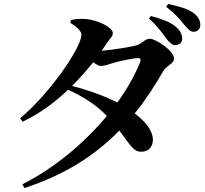

<svg xmlns="http://www.w3.org/2000/svg" viewBox="-20 -871 1040 972"><path d="M821 -677C838 -655 853 -642 868 -642C890 -644 904 -658 902 -677C901 -699 893 -715 871 -735C841 -761 795 -776 744 -790L734 -777C781 -735 801 -704 821 -677ZM910 -749C929 -726 942 -710 961 -710C981 -711 995 -725 994 -747C993 -771 981 -790 956 -808C926 -828 889 -838 831 -851L821 -837C874 -795 891 -772 910 -749ZM93 62 104 81C308 14 461 -84 584 -210C642 -135 655 -101 698 -103C731 -103 755 -128 754 -165C752 -214 713 -258 662 -297C715 -362 762 -434 807 -512C820 -536 861 -549 861 -574C861 -615 767 -675 738 -675C715 -675 698 -650 673 -642C648 -634 539 -617 495 -614L521 -653C538 -679 551 -684 551 -705C551 -731 475 -772 408 -775C376 -777 358 -774 339 -769L336 -755C368 -737 392 -714 392 -695C392 -631 236 -402 82 -272L95 -255C179 -295 257 -352 325 -417C398 -382 461 -346 521 -284C409 -150 260 -22 93 62ZM345 -436C384 -475 420 -516 452 -556C467 -545 480 -537 490 -537C509 -537 525 -544 546 -550C575 -560 652 -576 678 -577C690 -577 695 -572 690 -558C664 -493 625 -422 574 -352C501 -390 411 -419 345 -436Z"/></svg>

Font: Noto Serif SC
Style: Bold
Weight: 700
Designer: Ryoko NISHIZUKA 西塚涼子 (kana & ideographs); Frank Grießhammer (Latin, Greek & Cyrillic); Wenlong ZHANG 张文龙 (bopomofo); San
Foundry: Adobe
Version: Version 2.001;hotconv 1.1.0;makeotfexe 2.6.0